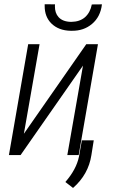

<svg xmlns="http://www.w3.org/2000/svg" viewBox="-20 -739 537 915"><path d="M391.1 -528.3H446.8L355 0H300.8L375.5 -426.3L78.1 0H22.5L114.3 -528.3H168.5L93.8 -101.6ZM465.8 -718.3Q459 -658.7 418 -624.5Q378.9 -591.8 323.2 -592.3Q320.3 -592.3 316.9 -592.3Q259.3 -593.3 224.6 -627.4Q192.9 -659.2 192.9 -710Q192.9 -714.4 192.9 -718.8L242.2 -718.3Q241.7 -713.9 241.7 -710Q241.2 -677.2 258.8 -657.7Q278.3 -635.7 317.9 -634.8Q318.8 -634.8 319.8 -634.8Q359.9 -635.3 384.8 -656.7Q410.2 -679.2 417.5 -717.8ZM328.1 156.7 291.5 128.4Q343.8 68.4 356.4 7.3L370.1 -70.3H426.8L415.5 0.5Q401.4 92.3 328.1 156.7Z"/></svg>

Font: MAUL Condensed Light Italic
Style: Light Italic
Weight: 300
Italic angle: -12°
Designer: MAUL
Version: Version 1.0; 2020; ttfautohint (v1.8.3)